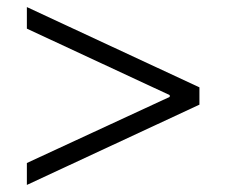

<svg xmlns="http://www.w3.org/2000/svg" viewBox="-20 -555 640 543"><path d="M56 -32V-94L460 -281V-286L56 -474V-535L544 -308V-259Z"/></svg>

Font: Nunito Sans 6pt Light
Style: Regular
Weight: 300
Version: Version 3.101;gftools[0.9.27]